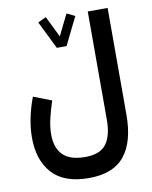

<svg xmlns="http://www.w3.org/2000/svg" viewBox="-99 -763 856 1078"><g transform="rotate(-10 329.0 -224.0)"><path d="M268.6 -509.3 190.9 -667.5 237.3 -689.9 296.4 -569.8 355.5 -689.9 401.9 -667.5 324.2 -509.3ZM588.4 -71.8Q588.4 82.5 523.7 162.4Q459 242.2 320.3 242.2Q179.7 242.2 111.6 167.5Q43.5 92.8 43.5 -36.1Q43.5 -91.3 55.7 -149.7Q67.9 -208 88.9 -262.7L191.9 -222.7Q176.8 -178.2 164.8 -128.4Q152.8 -78.6 152.8 -34.7Q152.8 40.5 192.9 81.3Q232.9 122.1 320.3 122.1Q405.3 122.1 440.2 75Q475.1 27.8 475.1 -63V-680.2H588.4Z"/></g></svg>

Font: Vazirmatn RD UI FD SemiBold
Style: Regular
Weight: 600
Designer: Saber Rastikerdar
Foundry: Saber Rastikerdar
Version: Version 33.003